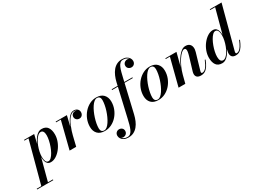

<svg xmlns="http://www.w3.org/2000/svg" viewBox="-149 -1626 3707 2752"><g transform="rotate(-30 1704.5 -250.0)"><path d="M-37 250 150 -447.5H83V-460H251L209.5 -285L187 -202.5L182 -161L73 250ZM-109.5 250V237.5H158V250ZM235.5 -19Q258 -19 281 -41.5Q304 -64 325 -101.2Q346 -138.5 362.2 -183.5Q378.5 -228.5 388 -273.5Q397.5 -318.5 397.5 -356Q397.5 -394.5 384.8 -416.8Q372 -439 346 -439Q322 -439 298.2 -418.5Q274.5 -398 253.5 -363.8Q232.5 -329.5 216.5 -287.5Q200.5 -245.5 191.2 -202.2Q182 -159 182 -121Q182 -75.5 194.2 -47.2Q206.5 -19 235.5 -19ZM260 10Q226.5 10 207.2 -8Q188 -26 180 -56Q172 -86 172 -122Q172 -150.5 178.2 -187Q184.5 -223.5 196.8 -262.5Q209 -301.5 226.8 -338.5Q244.5 -375.5 267.5 -405.2Q290.5 -435 318 -452.5Q345.5 -470 377.5 -470Q444.5 -470 475.5 -426.2Q506.5 -382.5 506.5 -307.5Q506.5 -250 485 -193.8Q463.5 -137.5 427.5 -91.5Q391.5 -45.5 348 -17.8Q304.5 10 260 10Z M572 0 685 -447.5H606.5V-460H792.5L681 0ZM710 -152.5Q719 -191 732.2 -234.5Q745.5 -278 763 -319.5Q780.5 -361 802.5 -395Q824.5 -429 851.2 -449.2Q878 -469.5 909.5 -469.5Q945.5 -469.5 967.5 -449.2Q989.5 -429 989.5 -397Q989.5 -367.5 971.5 -347Q953.5 -326.5 924 -326.5Q896 -326.5 877.2 -344.5Q858.5 -362.5 858.5 -390Q858.5 -417 876.8 -434.2Q895 -451.5 924.5 -451.5Q951.5 -451.5 970 -437.2Q988.5 -423 988.5 -397L976.5 -397.5Q976.5 -423.5 958.5 -440.5Q940.5 -457.5 909.5 -457.5Q880 -457.5 854.5 -437.5Q829 -417.5 807.8 -384.2Q786.5 -351 769.5 -310.8Q752.5 -270.5 739.2 -229.2Q726 -188 717.5 -152.5Z M1154.5 10Q1075.5 10 1034.8 -33Q994 -76 994 -148Q994 -212 1017 -270Q1040 -328 1080 -373Q1120 -418 1171.5 -444Q1223 -470 1280 -470Q1359.5 -470 1400.8 -426Q1442 -382 1442 -310Q1442 -246.5 1419.2 -189Q1396.5 -131.5 1356.8 -86.5Q1317 -41.5 1265 -15.8Q1213 10 1154.5 10ZM1149 -2.5Q1172.5 -2.5 1195.5 -21.2Q1218.5 -40 1240 -72.2Q1261.5 -104.5 1280 -145Q1298.5 -185.5 1312.5 -229.2Q1326.5 -273 1334.2 -315.2Q1342 -357.5 1342 -392.5Q1342 -422.5 1328.5 -440Q1315 -457.5 1285.5 -457.5Q1262.5 -457.5 1239.2 -438.5Q1216 -419.5 1194.5 -387.5Q1173 -355.5 1154.5 -315Q1136 -274.5 1122 -230.5Q1108 -186.5 1100.2 -144.5Q1092.5 -102.5 1092.5 -67.5Q1092.5 -37.5 1106.2 -20Q1120 -2.5 1149 -2.5Z M1398.5 260Q1356.5 260 1328 245Q1299.5 230 1285 207Q1270.5 184 1270.5 160Q1270.5 127.5 1290.2 108.5Q1310 89.5 1337.5 89.5Q1365 89.5 1384.5 106.5Q1404 123.5 1404 154Q1404 174 1394.2 188.8Q1384.5 203.5 1368.8 211.5Q1353 219.5 1335.5 219.5Q1319.5 219.5 1305 211.8Q1290.5 204 1281 190.8Q1271.5 177.5 1271.5 160H1283Q1283 179.5 1295.2 199.5Q1307.5 219.5 1331.2 233Q1355 246.5 1389.5 246.5Q1419.5 246.5 1440 228.5Q1460.5 210.5 1474.8 178.5Q1489 146.5 1500.5 104.2Q1512 62 1523 13L1644 -511.5Q1656 -563 1675.5 -608Q1695 -653 1722.8 -687Q1750.5 -721 1788.8 -740.5Q1827 -760 1876.5 -760Q1919 -760 1947.2 -745Q1975.5 -730 1990 -707.2Q2004.5 -684.5 2004.5 -660Q2004.5 -628.5 1985.5 -609Q1966.5 -589.5 1938 -589.5Q1912 -589.5 1891.2 -606.5Q1870.5 -623.5 1870.5 -654Q1870.5 -673.5 1880 -688Q1889.5 -702.5 1905.2 -711Q1921 -719.5 1939 -719.5Q1950 -719.5 1961.5 -715Q1973 -710.5 1982.5 -702.5Q1992 -694.5 1997.8 -683.8Q2003.5 -673 2003.5 -660H1992Q1992 -679.5 1980 -699.5Q1968 -719.5 1944.5 -733Q1921 -746.5 1886 -746.5Q1856.5 -746.5 1836.5 -728.5Q1816.5 -710.5 1802.5 -678.2Q1788.5 -646 1777.2 -603.8Q1766 -561.5 1755 -512.5L1632 11.5Q1620 62.5 1600.8 107.8Q1581.5 153 1553.5 187Q1525.5 221 1487.2 240.5Q1449 260 1398.5 260ZM1533.5 -447.5V-460H1876.5V-447.5Z M2040.5 10Q1961.5 10 1920.8 -33Q1880 -76 1880 -148Q1880 -212 1903 -270Q1926 -328 1966 -373Q2006 -418 2057.5 -444Q2109 -470 2166 -470Q2245.5 -470 2286.8 -426Q2328 -382 2328 -310Q2328 -246.5 2305.2 -189Q2282.5 -131.5 2242.8 -86.5Q2203 -41.5 2151 -15.8Q2099 10 2040.5 10ZM2035 -2.5Q2058.5 -2.5 2081.5 -21.2Q2104.5 -40 2126 -72.2Q2147.5 -104.5 2166 -145Q2184.5 -185.5 2198.5 -229.2Q2212.5 -273 2220.2 -315.2Q2228 -357.5 2228 -392.5Q2228 -422.5 2214.5 -440Q2201 -457.5 2171.5 -457.5Q2148.5 -457.5 2125.2 -438.5Q2102 -419.5 2080.5 -387.5Q2059 -355.5 2040.5 -315Q2022 -274.5 2008 -230.5Q1994 -186.5 1986.2 -144.5Q1978.5 -102.5 1978.5 -67.5Q1978.5 -37.5 1992.2 -20Q2006 -2.5 2035 -2.5Z M2744 10Q2702 10 2681 -8.5Q2660 -27 2660 -61.5Q2660 -72 2662.5 -83.2Q2665 -94.5 2667.5 -103L2730.5 -312Q2742 -351 2746.5 -379.2Q2751 -407.5 2744.5 -422.8Q2738 -438 2717.5 -438Q2697.5 -438 2670.5 -413Q2643.5 -388 2615.2 -345Q2587 -302 2562 -247.2Q2537 -192.5 2521.5 -133H2512.5Q2523.5 -174.5 2541.2 -220.5Q2559 -266.5 2582.8 -310.8Q2606.5 -355 2634.8 -391Q2663 -427 2694 -448.2Q2725 -469.5 2757 -469.5Q2799.5 -469.5 2822.8 -449.2Q2846 -429 2851.2 -395Q2856.5 -361 2844 -319.5L2765.5 -51.5Q2764 -47 2763.2 -42Q2762.5 -37 2762.5 -33Q2762.5 -24.5 2766 -19.8Q2769.5 -15 2778.5 -15Q2811.5 -15 2841 -49.5Q2870.5 -84 2901 -159.5L2912.5 -155.5Q2889.5 -96 2864.8 -59.8Q2840 -23.5 2810.8 -6.8Q2781.5 10 2744 10ZM2375.5 0 2490.5 -447.5H2422V-460H2606L2487 0Z M3320 10Q3279.5 10 3260.2 -10.5Q3241 -31 3241 -64Q3241 -69.5 3241.5 -77.2Q3242 -85 3243.5 -92.5L3257.5 -166.5L3286.5 -249L3291.5 -309.5L3406.5 -737.5H3325V-750H3519.5L3332 -44.5Q3330 -36.5 3330 -29Q3330 -22.5 3333.8 -17Q3337.5 -11.5 3347 -11.5Q3366.5 -11.5 3385.8 -25Q3405 -38.5 3425.8 -71Q3446.5 -103.5 3469.5 -159.5L3481.5 -155.5Q3458.5 -98.5 3435.2 -62Q3412 -25.5 3384.2 -7.8Q3356.5 10 3320 10ZM3095 10Q3027.5 10 2996.8 -33.8Q2966 -77.5 2966 -152.5Q2966 -210 2987.2 -266.2Q3008.5 -322.5 3044.5 -368.5Q3080.5 -414.5 3124.2 -442.2Q3168 -470 3212.5 -470Q3245.5 -470 3264.8 -452.5Q3284 -435 3292.2 -405Q3300.5 -375 3300.5 -338Q3300.5 -309.5 3294.2 -273Q3288 -236.5 3275.8 -197.5Q3263.5 -158.5 3245.8 -121.5Q3228 -84.5 3205 -54.8Q3182 -25 3154.5 -7.5Q3127 10 3095 10ZM3127 -21Q3151 -21 3174.8 -41.5Q3198.5 -62 3219.2 -96.2Q3240 -130.5 3256 -172.5Q3272 -214.5 3281.2 -257.8Q3290.5 -301 3290.5 -339Q3290.5 -369.5 3285.2 -392.2Q3280 -415 3268 -428Q3256 -441 3236.5 -441Q3214 -441 3191 -418.2Q3168 -395.5 3147.2 -358.5Q3126.5 -321.5 3110 -276.8Q3093.5 -232 3084 -187.5Q3074.5 -143 3074.5 -106.5Q3074.5 -64.5 3088 -42.8Q3101.5 -21 3127 -21Z"/></g></svg>

Font: Bodoni Moda 18pt SemiBold
Style: Italic
Weight: 600
Italic angle: -13°
Designer: Owen Earl
Foundry: indestructible type
Version: Version 2.005